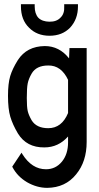

<svg xmlns="http://www.w3.org/2000/svg" viewBox="-20 -782 477 927"><path d="M66.4 -137.7Q41 -180.7 29.8 -218.3Q18.6 -255.9 18.6 -319.3Q18.6 -378.9 29.3 -414.6Q40 -450.2 66.4 -492.2Q109.4 -558.6 196.3 -559.6Q266.6 -559.6 313.5 -500L315.4 -549.8H398.4V-96.7Q398.4 -2 347.7 59.6Q295.9 124 208 125Q158.2 125 110.4 97.7Q64.5 70.3 41 26.4L39.1 22.5L84 -44.9L87.9 -38.1Q133.8 35.2 202.1 35.2Q249 35.2 279.3 -2Q308.6 -38.1 308.6 -94.7V-123Q261.7 -70.3 194.3 -70.3Q108.4 -69.3 66.4 -137.7ZM132.8 -426.8Q118.2 -401.4 113.8 -379.4Q109.4 -357.4 109.4 -308.6Q109.4 -265.6 113.8 -246.1Q118.2 -226.6 132.8 -201.2Q156.2 -163.1 212.9 -163.1Q278.3 -163.1 308.6 -236.3V-396.5Q275.4 -466.8 212.9 -465.8Q155.3 -465.8 132.8 -426.8ZM81.1 -751V-761.7H147.5V-751Q147.5 -715.8 165 -696.3Q183.6 -677.7 218.8 -677.2Q253.9 -676.8 272.5 -697.3Q292 -715.8 290 -751V-761.7H356.4V-751Q356.4 -689.5 318.4 -648.4Q280.3 -609.4 219.2 -609.4Q158.2 -609.4 120.1 -648.4Q81.1 -686.5 81.1 -751Z"/></svg>

Font: RobotoJAA
Style: Medium
Weight: 500
Version: Version 2.05; 2016-11-05